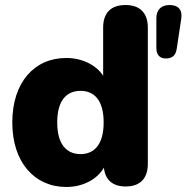

<svg xmlns="http://www.w3.org/2000/svg" viewBox="-20 -734 743 765"><path d="M244 11C310 11 367 -19 394 -66C399 -17 429 9 481 9C538 9 569 -23 569 -81V-624C569 -683 537 -714 480 -714C422 -714 391 -683 391 -624V-432C364 -475 307 -503 244 -503C117 -503 29 -406 29 -246C29 -87 118 11 244 11ZM641 -501C666 -501 680 -513 684 -539L702 -658C708 -694 691 -714 656 -714C622 -714 603 -695 603 -661V-543C603 -516 616 -501 641 -501ZM301 -120C246 -120 208 -158 208 -246C208 -335 246 -372 301 -372C355 -372 393 -335 393 -246C393 -158 355 -120 301 -120Z"/></svg>

Font: Nunito Black
Style: Regular
Weight: 900
Designer: Vernon Adams
Foundry: Vernon Adams
Version: Version 3.602